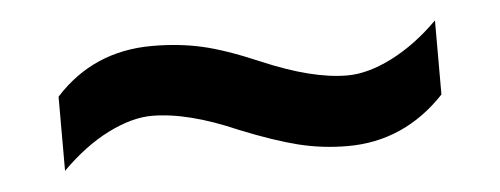

<svg xmlns="http://www.w3.org/2000/svg" viewBox="-27 -472 625 240"><g transform="rotate(-5 285.5 -352.5)"><path d="M268 -311Q310 -294 340 -286.5Q370 -279 402 -279Q473 -279 524 -333V-426Q496 -398 465.5 -382.5Q435 -367 409 -367Q365 -367 302 -394Q260 -412 231 -418.5Q202 -425 169 -425Q95 -425 47 -372V-279Q76 -308 106 -323Q136 -338 161 -338Q206 -338 268 -311Z"/></g></svg>

Font: OpenSansMMV
Style: Semibold
Weight: 600
Designer: Steve Matteson
Foundry: Ascender Corporation
Version: Version 6.000